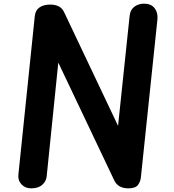

<svg xmlns="http://www.w3.org/2000/svg" viewBox="-20 -1029 950 1049"><path d="M150.5 0Q117.5 0 97.2 -21.8Q77 -43.5 80.5 -75.5L170 -940.5Q173 -972.5 195.5 -988.2Q218 -1004 254.5 -1004Q281 -1004 300.8 -994.2Q320.5 -984.5 331.5 -960L625 -341.5L688 -940.5Q690.5 -973.5 712.8 -991.2Q735 -1009 767 -1009Q806 -1009 825 -984Q844 -959 840 -922L750 -62.5Q748 -38 734.2 -19Q720.5 0 681.5 0Q625 0 604.5 -43L298.5 -687L235 -65Q232.5 -39 211 -19.5Q189.5 0 150.5 0Z"/></svg>

Font: Edu SA Hand Cursive
Style: Regular
Weight: 400
Designer: Tina and Corey Anderson, Eben Sorkin, Mirko Velimirovic
Foundry: Google for Education
Version: Version 2.000